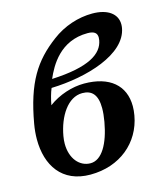

<svg xmlns="http://www.w3.org/2000/svg" viewBox="-107 -782 767 876"><g transform="rotate(-15 277.0 -344.0)"><path d="M366.1 -617C399.2 -617 410.4 -604.4 410.4 -584.5C410.4 -580.6 410 -576.4 409.2 -572C398.4 -511 333.3 -465 155.9 -457C181.2 -515 235.6 -617 366.1 -617ZM138.2 -192C153.9 -281 202.6 -359 271.6 -359C316.1 -359 342 -333.5 342 -269.6C342 -251.5 340 -230.4 335.7 -206C318.2 -107 279.9 -40 226.4 -40C174.8 -40 134.9 -85.9 134.9 -156.1C134.9 -167.4 136 -179.4 138.2 -192ZM216.8 -632C114.2 -555 56.9 -468 23.9 -281C19.5 -256.1 17.3 -231.7 17.3 -208.2C17.3 -85.8 78.3 10 212.6 10C352.6 10 453.7 -76 475.4 -199C478.1 -214.1 479.4 -228.4 479.4 -242C479.4 -340.3 411.1 -399 290.7 -399C234.7 -399 171.2 -379 121.6 -342C126.4 -369 134.7 -399 143 -418C310.9 -423 503 -480 524 -599C525 -604.9 525.5 -610.5 525.5 -616C525.5 -667 480.8 -698 409.4 -698C344.4 -698 274.5 -676 216.8 -632Z"/></g></svg>

Font: Linux Biolinum O 
Style: Bold Italic
Weight: 700
Designer: Philipp H. Poll
Foundry: Philipp H. Poll
Version: Version 1.3.2